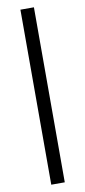

<svg xmlns="http://www.w3.org/2000/svg" viewBox="-101 -727 441 994"><g transform="rotate(-10 119.5 -230.0)"><path d="M84 230V-690H155V230Z"/></g></svg>

Font: Lisu Bosa
Style: Bold
Weight: 700
Designer: David Morse, Annie Olsen, Victor Gaultney, Frank Grießhammer (Latin)
Foundry: SIL International
Version: Version 2.000